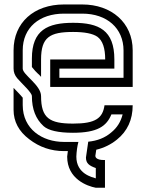

<svg xmlns="http://www.w3.org/2000/svg" viewBox="-20 -687 665 873"><path d="M312.5 -125C205 -125 166.7 -150 166.7 -250C166.7 -300.2 83.3 -347 83.3 -375V-458.3C83.3 -561.5 159.5 -625 270.8 -625H354.2C465.8 -625 541.7 -559.1 541.7 -457.3V-333.3H250V-375H500V-416.7C500 -550 429.4 -583.3 312.5 -583.3C197.1 -583.3 125 -550.8 125 -420.8V-382.3C147.4 -353.5 158.1 -349 166.7 -337.5V-416.7C166.7 -518.3 206.7 -541.7 312.5 -541.7C364.6 -541.7 402.1 -534.4 422.9 -519.8C446.9 -502.1 458.3 -467.7 458.3 -416.7H208.3V-291.7H583.3V-458.3C583.3 -584.3 486.1 -666.7 354.2 -666.7H270.8C133.8 -666.7 41.7 -583.6 41.7 -458.3V-375C41.7 -359.4 46.9 -344.8 58.3 -331.2C80.4 -305.5 125 -266.3 125 -250C125 -190.6 142.7 -145.8 178.1 -113.5C200 -93.8 244.8 -83.3 311.5 -83.3C423.6 -83.3 464.7 -113.6 486.5 -166.7H537.5C529.2 -133.3 512.5 -106.3 485.4 -84.4C457.3 -60.4 422.9 -46.9 381.2 -42.7L370.8 29.2C370.8 55.7 385.4 66.4 415.6 77.1V124C399.6 118.6 327.1 104.2 327.1 25C328.1 1 331.2 -21.9 336.5 -41.7H270.8C172.2 -41.7 83.3 -100 83.3 -209.4V-242.7C83.3 -243.8 83.3 -243.8 82.3 -243.8C78.5 -250 44.2 -284.9 41.7 -287.5V-187.5C41.7 -134.4 65.6 -89.6 112.5 -54.2C159.4 -17.7 212.5 0 270.8 0H288.5C286.5 13.5 285.4 21.9 285.4 25C285.4 126.8 376.5 159.3 415.6 166.7H457.3V40.6H452.1C417.3 40.6 413.5 26.6 413.5 21.9L417.7 -6.2C453.1 -14.6 484.4 -30.2 511.5 -52.1C559.4 -90.6 583.3 -142.7 583.3 -208.3H455.2C446.9 -149.9 414.8 -125 312.5 -125Z"/></svg>

Font: Sportrop
Style: Regular
Weight: 500
Version: Version 0.9